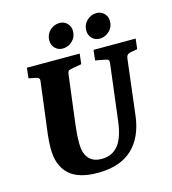

<svg xmlns="http://www.w3.org/2000/svg" viewBox="-112 -834 839 938"><g transform="rotate(-15 307.5 -365.0)"><path d="M267 13Q169 13 122 -31.5Q75 -76 75 -161Q75 -176 76 -193.5Q77 -211 79 -229L112 -490Q114 -502 109.5 -507Q105 -512 94 -514L59 -521L65 -573H332L326 -521L276 -512Q269 -511 262 -508Q255 -505 253 -488L223 -249Q220 -227 218 -202Q216 -177 216 -148Q216 -101 238 -74.5Q260 -48 303 -48Q330 -48 351 -57.5Q372 -67 387.5 -86Q403 -105 413 -135Q423 -165 428 -205L463 -488Q465 -500 461 -505Q457 -510 445 -512L396 -521L402 -573H615L609 -521L575 -515Q567 -514 560 -509Q553 -504 551 -490L517 -210Q511 -158 492.5 -116.5Q474 -75 443.5 -46Q413 -17 369 -2Q325 13 267 13ZM446 -618Q423 -618 407.5 -633.7Q392 -649.4 392 -673Q392 -703 413 -723Q434 -743 462.1 -743Q485 -743 500.5 -727.3Q516 -711.6 516 -688Q516 -658 494.9 -638Q473.7 -618 446 -618ZM259 -618Q236 -618 220.5 -633.7Q205 -649.4 205 -673Q205 -703 226 -723Q247 -743 275.1 -743Q298 -743 313.5 -727.3Q329 -711.6 329 -688Q329 -658 307.9 -638Q286.7 -618 259 -618Z"/></g></svg>

Font: Rasa
Style: Italic
Weight: 400
Italic angle: -7.10001°
Designer: Anna Giedrys (Yrsa+Rasa design), David Brezina (Yrsa art-direction, Rasa art-direction, design)
Foundry: Rosetta Type Foundry
Version: Version 2.004